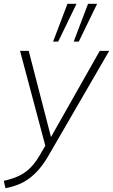

<svg xmlns="http://www.w3.org/2000/svg" viewBox="-40 -769 598 1016"><path d="M-11 227 -20 188Q29 177 62.5 160.5Q96 144 121.5 118Q147 92 170 53L205 -7L203 14L66 -500H112L237 -16H214L488 -500H538L217 54Q192 97 166.5 126.5Q141 156 113.5 176Q86 196 55.5 208Q25 220 -11 227ZM350 -549 426 -749H474L377 -549ZM241 -549 317 -749H365L268 -549Z"/></svg>

Font: Mulish ExtraLight
Style: Italic
Weight: 200
Italic angle: -9°
Designer: Vernon Adams
Foundry: Vernon Adams
Version: Version 3.603